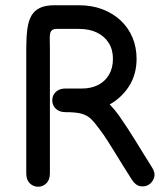

<svg xmlns="http://www.w3.org/2000/svg" viewBox="-20 -700 635 731"><path d="M80 -40Q80 -15 93.5 -2Q107 11 125 11Q143 11 156.5 -2Q170 -15 170 -40Q170 -65 170 -85.5Q170 -106 170 -124.5Q170 -143 170 -161Q170 -194 170 -233Q170 -272 170 -317Q170 -362 170 -411.5Q170 -461 170 -515Q170 -533 169.5 -547Q169 -561 170.5 -570.5Q172 -580 178 -585Q184 -590 197 -590Q212 -590 231.5 -590Q251 -590 280 -590Q320 -590 349 -576Q378 -562 394 -536.5Q410 -511 410 -476Q410 -441 395 -415.5Q380 -390 353.5 -376.5Q327 -363 292 -363Q284 -363 276 -363Q268 -363 261 -363Q254 -363 246 -363Q238 -363 230 -363Q210 -363 197.5 -354Q185 -345 181 -331.5Q177 -318 181 -304.5Q185 -291 197.5 -282Q210 -273 230 -273Q270 -273 291 -267Q312 -261 326.5 -247Q341 -233 359 -208Q375 -187 389.5 -164Q404 -141 419 -117Q434 -93 449.5 -67.5Q465 -42 482 -16Q496 6 514.5 9Q533 12 547.5 2.5Q562 -7 567 -25Q572 -43 558 -64Q541 -91 525.5 -116Q510 -141 495 -165.5Q480 -190 464.5 -213.5Q449 -237 433 -260Q418 -281 400.5 -299.5Q383 -318 359.5 -332.5Q336 -347 304.5 -355Q273 -363 230 -363Q210 -363 197.5 -354Q185 -345 181 -331.5Q177 -318 181 -304.5Q185 -291 197.5 -282Q210 -273 230 -273Q233 -273 238.5 -273Q244 -273 251 -273Q258 -273 266 -273Q274 -273 282 -273Q342 -273 391.5 -299Q441 -325 470.5 -370.5Q500 -416 500 -476Q500 -520 484.5 -557Q469 -594 440 -621.5Q411 -649 370.5 -664.5Q330 -680 280 -680Q261 -680 235.5 -680Q210 -680 187 -680Q153 -680 132 -670Q111 -660 99.5 -640Q88 -620 84 -588.5Q80 -557 80 -515Q80 -479 80 -428Q80 -377 80 -324Q80 -271 80 -227Q80 -183 80 -161Q80 -146 80 -125.5Q80 -105 80 -82.5Q80 -60 80 -40Z"/></svg>

Font: Tilt Neon
Style: Regular
Weight: 400
Designer: Andy Clymer
Foundry: Andy Clymer
Version: Version 1.000